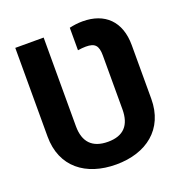

<svg xmlns="http://www.w3.org/2000/svg" viewBox="-133 -854 934 982"><g transform="rotate(-20 334.0 -363.5)"><path d="M334.9 9.9C499.3 9.9 617.2 -79.9 617.2 -244.7V-536.9C617.2 -665.8 543 -737.2 421.9 -737.2C396 -737.2 373.6 -734 349.8 -728.7V-606.2C365.4 -608.7 381 -610.1 393.5 -610.1C442.8 -610.1 460.2 -592.3 460.2 -536.9V-244.7C460.2 -159.1 420.1 -113.6 334.9 -113.6C249.3 -113.6 207 -159.1 207 -244.7V-727.3H52.6V-244.7C52.6 -78.8 170.1 9.9 334.9 9.9Z"/></g></svg>

Font: Karasuma Gothic
Style: Bold
Weight: 700
Designer: Rasmus Andersson / Ryoko Nishizuka
Foundry: Genbu
Version: Version 1.00